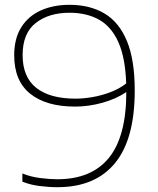

<svg xmlns="http://www.w3.org/2000/svg" viewBox="-20 -769 657 798"><path d="M269 -749Q353.5 -749 414.2 -713Q475 -677 507.5 -598.5Q540 -520 540 -393Q540 -190.5 457.8 -90.8Q375.5 9 219 9Q182 9 143.5 4Q105 -1 73 -14V-48Q106 -34.5 145.8 -29.2Q185.5 -24 218 -24Q360.5 -24 432.8 -113.2Q505 -202.5 505 -386.5Q463.5 -358 406 -342Q348.5 -326 292 -326Q172 -326 105.5 -379.5Q39 -433 39 -539Q39 -609 68.5 -655.8Q98 -702.5 150 -725.8Q202 -749 269 -749ZM294 -359Q326.5 -359 364.5 -365.5Q402.5 -372 439.2 -386Q476 -400 504.5 -422Q501 -528.5 472.2 -593.2Q443.5 -658 392 -687Q340.5 -716 269 -716Q182.5 -716 128.2 -673.2Q74 -630.5 74 -540Q74 -448.5 130.8 -403.8Q187.5 -359 294 -359Z"/></svg>

Font: Encode Sans Exp Th
Style: Regular
Weight: 100
Width: 7
Designer: Multiple Designers
Foundry: Impallari Type
Version: Version 3.002; ttfautohint (v1.8.3) -l 8 -r 50 -G 200 -x 14 